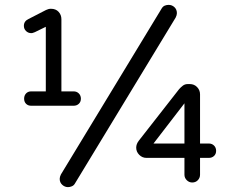

<svg xmlns="http://www.w3.org/2000/svg" viewBox="-20 -744 931 788"><path d="M108 -310Q95 -310 87 -318Q79 -326 79 -339Q79 -352 87 -360.5Q95 -369 108 -369H168V-634L123 -612Q119 -611 116 -609.5Q113 -608 108 -608Q96 -608 87 -616.5Q78 -625 78 -638Q78 -657 97 -666L169 -703Q179 -708 189 -708Q209 -708 220.5 -695.5Q232 -683 232 -665V-369H282Q295 -369 303.5 -360.5Q312 -352 312 -339Q312 -326 303.5 -318Q295 -310 282 -310ZM259 24Q246 24 235.5 14.5Q225 5 225 -10Q225 -18 230 -28L644 -710Q649 -718 656.5 -721Q664 -724 672 -724Q686 -724 696 -714.5Q706 -705 706 -690Q706 -682 701 -672L287 10Q283 17 275 20.5Q267 24 259 24ZM769 5Q756 5 746.5 -4.5Q737 -14 737 -27V-96H581Q564 -96 551.5 -108.5Q539 -121 539 -138Q539 -153 550 -167L715 -378Q722 -386 730.5 -392.5Q739 -399 751 -399H759Q777 -399 789 -386.5Q801 -374 801 -357V-155H837Q850 -155 858.5 -146.5Q867 -138 867 -125Q867 -112 858.5 -104Q850 -96 837 -96H801V-27Q801 -14 792 -4.5Q783 5 769 5ZM610 -155H737V-320Z"/></svg>

Font: Varela Round
Style: Regular
Weight: 400
Designer: Joe Prince, Avraham Cornfeld
Foundry: Joe Prince, Avraham Cornfeld
Version: Version 3.010; ttfautohint (v1.8.4.7-5d5b)